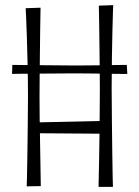

<svg xmlns="http://www.w3.org/2000/svg" viewBox="-20 -727 541 748"><path d="M27 -439 28 -474Q28 -474 42.5 -474Q57 -474 81.5 -473.5Q106 -473 135.5 -473Q165 -473 196 -472.5Q227 -472 253 -472Q272 -472 299.5 -472Q327 -472 357.5 -472.5Q388 -473 414.5 -473.5Q441 -474 457.5 -474Q474 -474 474 -474L476 -439Q476 -439 457.5 -439Q439 -439 411 -439.5Q383 -440 351.5 -440.5Q320 -441 291.5 -441Q263 -441 247 -441Q215 -441 177 -440.5Q139 -440 105 -440Q71 -440 49 -439.5Q27 -439 27 -439ZM364 1Q364 1 364.5 -27Q365 -55 366 -99.5Q367 -144 367.5 -196Q368 -248 368.5 -296.5Q369 -345 369 -379Q369 -415 368.5 -458Q368 -501 367.5 -544.5Q367 -588 366.5 -624.5Q366 -661 365.5 -683Q365 -705 365 -705L421 -707Q421 -707 420 -680.5Q419 -654 418 -608.5Q417 -563 416 -504.5Q415 -446 415 -382Q415 -318 416 -250.5Q417 -183 417.5 -126Q418 -69 419 -34Q420 1 420 1ZM114 -250 387 -256 388 -206 114 -208ZM84 -1Q84 -1 85 -31.5Q86 -62 86.5 -113Q87 -164 88 -226Q89 -288 89 -352Q89 -416 87.5 -477Q86 -538 84.5 -587.5Q83 -637 81.5 -666Q80 -695 80 -695L138 -697Q138 -697 137.5 -672.5Q137 -648 136.5 -608.5Q136 -569 135.5 -522.5Q135 -476 134.5 -431Q134 -386 134 -351Q134 -316 134.5 -270.5Q135 -225 136 -178Q137 -131 137.5 -91Q138 -51 138.5 -26.5Q139 -2 139 -2Z"/></svg>

Font: Truculenta ExtraLight
Style: Regular
Weight: 250
Version: Version 1.002